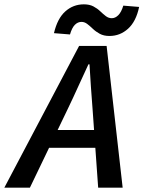

<svg xmlns="http://www.w3.org/2000/svg" viewBox="-53 -866 673 886"><path d="M-33 0 312 -654H439L513 0H400L374 -365Q370 -415 366.5 -466Q363 -517 360 -569H355Q331 -518 308.5 -468Q286 -418 261 -366L85 0ZM128 -184 148 -266H442L424 -184ZM452 -700Q426 -700 407.5 -710Q389 -720 375.5 -733Q362 -746 349.5 -755.5Q337 -765 323 -765Q306 -765 292.5 -751.5Q279 -738 270 -707L196 -713Q212 -781 248.5 -813.5Q285 -846 334 -846Q360 -846 378 -836.5Q396 -827 409.5 -814Q423 -801 435.5 -791.5Q448 -782 463 -782Q479 -782 493 -796Q507 -810 516 -840L589 -834Q575 -767 538 -733.5Q501 -700 452 -700Z"/></svg>

Font: Source Code Pro SemiBold
Style: Italic
Weight: 600
Italic angle: -11°
Monospace: yes
Designer: Paul D. Hunt, Teo Tuominen
Foundry: Adobe Systems Incorporated
Version: Version 1.016;hotconv 1.0.116;makeotfexe 2.5.65601